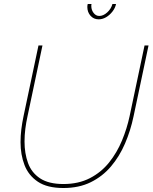

<svg xmlns="http://www.w3.org/2000/svg" viewBox="-20 -938 765 963"><path d="M298 5Q217 5 170 -26.5Q123 -58 103 -110Q83 -162 83 -225Q83 -257 87 -289.5Q91 -322 98 -355L173 -710H193L118 -355Q111 -323 107 -291.5Q103 -260 103 -228Q103 -169 120.5 -120.5Q138 -72 181 -43.5Q224 -15 298 -15Q374 -15 431 -44.5Q488 -74 527.5 -123.5Q567 -173 592 -233.5Q617 -294 630 -355L705 -710H725L650 -355Q635 -283 607 -218Q579 -153 536.5 -103Q494 -53 435 -24Q376 5 298 5ZM478 -858Q498 -858 517.5 -875.5Q537 -893 544 -918H562Q558 -898 544 -880Q530 -862 512 -851.5Q494 -841 475 -841Q450 -841 434 -859Q418 -877 418 -903Q418 -907 418.5 -910.5Q419 -914 420 -918H439Q438 -915 438 -912Q438 -909 438 -907Q438 -888 449.5 -873Q461 -858 478 -858Z"/></svg>

Font: Raleway Thin
Style: Italic
Weight: 100
Italic angle: -12°
Designer: Matt McInerney, Pablo Impallari, Rodrigo Fuenzalida
Foundry: Matt McInerney, Pablo Impallari, Rodrigo Fuenzalida
Version: Version 4.026